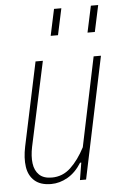

<svg xmlns="http://www.w3.org/2000/svg" viewBox="-53 -766 500 810"><g transform="rotate(-5 197.0 -361.5)"><path d="M387 -515 279 0H253L265 -73H260Q235 -33 201 -13.5Q167 6 131 6Q86 6 61 -16Q36 -38 30.5 -75.5Q25 -113 35 -161L110 -515H141L64 -157Q56 -118 60 -87.5Q64 -57 82.5 -39Q101 -21 136 -21Q182 -21 216 -53Q250 -85 277 -137L356 -515ZM183 -617 207 -729H238L214 -617ZM339 -617 363 -729H394L370 -617Z"/></g></svg>

Font: Hubot Sans Condensed ExtraLight
Style: Italic
Weight: 200
Width: 3
Italic angle: -12.0243°
Designer: Deni Anggara
Foundry: GitHub, Inc., Subsidiary of Microsoft Corporation
Version: Version 2.000